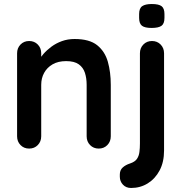

<svg xmlns="http://www.w3.org/2000/svg" viewBox="-20 -739 911 955"><path d="M351 -545Q425 -545 463.5 -514Q502 -483 516.5 -431.5Q531 -380 531 -317V-61Q531 -35 514 -17.5Q497 0 471 0Q445 0 428 -17.5Q411 -35 411 -61V-317Q411 -350 402.5 -376.5Q394 -403 372 -419Q350 -435 309 -435Q269 -435 241.5 -419Q214 -403 199.5 -376.5Q185 -350 185 -317V-61Q185 -35 168 -17.5Q151 0 125 0Q99 0 82 -17.5Q65 -35 65 -61V-474Q65 -500 82 -517.5Q99 -535 125 -535Q151 -535 168 -517.5Q185 -500 185 -474V-431L170 -434Q179 -451 196 -470.5Q213 -490 236 -507Q259 -524 288 -534.5Q317 -545 351 -545ZM796 10Q796 67 774 108.5Q752 150 715 173Q678 196 632 196Q607 196 591.5 179.5Q576 163 576 140V129Q576 107 590.5 94Q605 81 627 74Q651 66 661 51.5Q671 37 673.5 17Q676 -3 676 -25V-474Q676 -500 693 -517.5Q710 -535 736 -535Q762 -535 779 -517.5Q796 -500 796 -474ZM734 -600Q700 -600 686 -611Q672 -622 672 -650V-669Q672 -698 687.5 -708.5Q703 -719 735 -719Q770 -719 784 -708Q798 -697 798 -669V-650Q798 -621 783 -610.5Q768 -600 734 -600Z"/></svg>

Font: zvoove
Style: Bold
Weight: 700
Designer: Vernon Adams (Nunito) & Andrew Paglinawan (Quicksand)
Foundry: zvoove
Version: Version 3.006